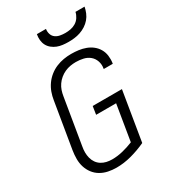

<svg xmlns="http://www.w3.org/2000/svg" viewBox="-228 -1068 1056 1189"><g transform="rotate(-30 300.0 -473.5)"><path d="M247 8Q217 8 188 2Q159 -4 134.5 -18.5Q110 -33 93 -55.5Q76 -78 67.5 -105Q59 -132 59 -162Q59 -192 64 -223L118 -548Q122 -575 131.5 -601.5Q141 -628 157.5 -651.5Q174 -675 197 -693.5Q220 -712 246.5 -723Q273 -734 300 -738.5Q327 -743 354 -743Q381 -743 407 -739.5Q433 -736 457 -727Q481 -718 500.5 -702.5Q520 -687 532.5 -665.5Q545 -644 548.5 -618Q552 -592 548 -565Q548 -564 547.5 -563Q547 -562 547 -561H483Q483 -561 483 -562Q483 -563 483 -564Q488 -591 479.5 -616Q471 -641 452 -657Q433 -673 407 -679Q381 -685 354 -685Q334 -685 314 -681.5Q294 -678 275 -669.5Q256 -661 239 -647Q222 -633 210 -615.5Q198 -598 191.5 -578.5Q185 -559 182 -539L128 -213Q124 -192 124 -171.5Q124 -151 129 -131.5Q134 -112 145 -96Q156 -80 172.5 -69.5Q189 -59 208.5 -54.5Q228 -50 249 -50Q287 -50 325.5 -59.5Q364 -69 401 -84L443 -339H300L309 -397H518L460 -45Q408 -21 354 -6.5Q300 8 247 8ZM379 -815Q358 -815 337.5 -817.5Q317 -820 299 -827Q281 -834 265.5 -846.5Q250 -859 241 -876Q232 -893 230 -913.5Q228 -934 232 -955H297Q294 -936 299.5 -918.5Q305 -901 319 -890.5Q333 -880 351.5 -876.5Q370 -873 389 -873Q408 -873 427 -876.5Q446 -880 463.5 -890.5Q481 -901 492.5 -918.5Q504 -936 508 -955H573Q569 -934 560.5 -913.5Q552 -893 537.5 -876Q523 -859 503.5 -846.5Q484 -834 463 -827Q442 -820 421 -817.5Q400 -815 379 -815Z"/></g></svg>

Font: Iosevka SS04 Lt Ex Obl
Style: Regular
Weight: 300
Width: 7
Italic angle: -9°
Monospace: yes
Designer: Belleve Invis
Foundry: Belleve Invis
Version: Version 19.0.0; ttfautohint (v1.8.4)